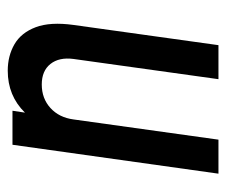

<svg xmlns="http://www.w3.org/2000/svg" viewBox="-65 -520 598 508"><g transform="rotate(90 234.0 -266.0)"><path d="M167 12.5Q233.5 12.5 278 -33L273 0H363L439.5 -545H349.5L296 -161.5Q291 -123.5 265.8 -100.5Q240.5 -77.5 203.5 -77.5Q167.5 -77.5 149.2 -100.5Q131 -123.5 136 -161.5L189.5 -545H99.5L46 -161.5Q37.5 -100 52 -61.5Q66.5 -23 97.2 -5.2Q128 12.5 167 12.5Z"/></g></svg>

Font: Mohave Medium
Style: Italic
Weight: 500
Italic angle: -8°
Designer: Gumpita Rahayu
Foundry: Tokotype
Version: Version 2.002; ttfautohint (v1.8.3)